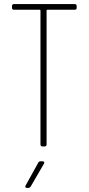

<svg xmlns="http://www.w3.org/2000/svg" viewBox="-20 -720 436 944"><path d="M357 -690V-682Q357 -672 347 -672H213Q209 -672 209 -668V-10Q209 0 199 0H189Q179 0 179 -10V-668Q179 -672 175 -672H49Q39 -672 39 -682V-690Q39 -700 49 -700H347Q357 -700 357 -690ZM106 192 168 80Q171 73 180 73H189Q195 73 197 76.5Q199 80 196 85L131 197Q126 204 119 204H113Q107 204 105 200.5Q103 197 106 192Z"/></svg>

Font: Barlow Condensed Thin
Style: Regular
Weight: 250
Width: 3
Designer: Jeremy Tribby
Foundry: Tribby Type
Version: Version 1.408